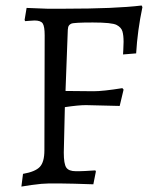

<svg xmlns="http://www.w3.org/2000/svg" viewBox="-20 -669 552 701"><path d="M256.8 -43.9H269.5Q282.7 -43.9 328.1 -46.9L330.1 -43L320.8 3.9Q168 -1.5 131.1 2.2Q94.2 5.9 58.1 12.2L64 -34.2Q108.9 -42 125.5 -59.8Q142.1 -77.6 142.1 -120.1L143.1 -540Q143.1 -572.3 136 -583.3Q128.9 -594.2 106 -594.2L84 -592.8Q78.1 -591.8 71.8 -591.8L69.8 -596.2L77.1 -640.1Q146 -637.2 151.9 -637.2H215.8Q401.4 -637.2 497.1 -648.9L500 -643.1Q481.9 -557.1 477.1 -474.1L429.2 -470.2Q429.2 -479 430.2 -487.8L431.2 -516.1Q431.2 -540 427 -554.4Q422.9 -568.8 405.8 -577.9Q388.7 -586.9 318.8 -586.9Q249 -586.9 240 -582.5Q231 -578.1 229 -570.1Q227.1 -562 227.1 -547.9L219.2 -336.9L321.8 -335.9Q356 -335.9 426.8 -347.2L431.2 -341.8L417 -282.2L293.9 -285.2Q266.1 -285.2 216.8 -277.8L212.9 -111.8Q212.9 -70.8 221.9 -57.4Q231 -43.9 256.8 -43.9Z"/></svg>

Font: Alegreya-Regular
Style: Regular
Weight: 400
Designer: Juan Pablo del Peral
Foundry: Juan Pablo del Peral
Version: Version 1.003